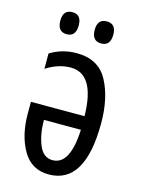

<svg xmlns="http://www.w3.org/2000/svg" viewBox="-112 -783 631 858"><g transform="rotate(15 203.5 -354.0)"><path d="M181 -546Q114 -546 59 -512V-441Q115 -477 172 -477Q284 -477 287 -283H39V-228Q39 -128 79 -59Q119 10 199 10Q367 10 367 -272Q367 -389 324.5 -467.5Q282 -546 181 -546ZM287 -220Q280 -56 199 -56Q156 -56 136 -105Q116 -154 116 -220ZM231 -668Q231 -616 274 -616Q317 -616 317 -668Q317 -718 274 -718Q231 -718 231 -668ZM72 -668Q72 -616 115 -616Q157 -616 157 -668Q157 -718 115 -718Q72 -718 72 -668Z"/></g></svg>

Font: Noto Sans Display Condensed
Style: Regular
Weight: 400
Width: 3
Designer: Monotype Design Team
Foundry: Monotype Imaging Inc.
Version: Version 1.900